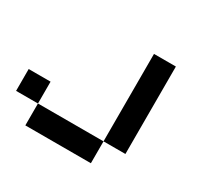

<svg xmlns="http://www.w3.org/2000/svg" viewBox="-197 -1060 1594 1521"><g transform="rotate(30 600.0 -300.0)"><path d="M200.2 0H0V-199.7H200.2ZM1000 0H799.8V-799.8H1000ZM799.8 0V200.2H200.2V0Z"/></g></svg>

Font: QuinqueFive
Style: Regular
Weight: 400
Monospace: yes
Designer: GGBotNet
Foundry: GGBotNet
Version: 1.1